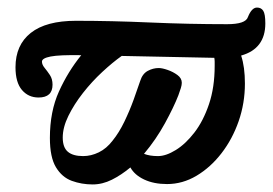

<svg xmlns="http://www.w3.org/2000/svg" viewBox="-20 -476 722 508"><path d="M225 12Q196 12 170 2.5Q144 -7 128 -33.5Q112 -60 112 -111Q112 -181 136 -234Q160 -287 195 -330Q137 -331 114 -326.5Q91 -322 91 -313Q91 -305 98 -296.5Q105 -288 112 -277.5Q119 -267 119 -252Q119 -218 82 -218Q55 -218 38 -238Q21 -258 21 -298Q21 -357 61.5 -389Q102 -421 181 -421Q275 -421 377 -416.5Q479 -412 581 -412Q630 -412 636 -431Q646 -456 660 -456Q671 -456 676.5 -447.5Q682 -439 682 -414Q682 -347 618 -329Q623 -314 625.5 -295.5Q628 -277 628 -255Q628 -203 611.5 -155.5Q595 -108 566 -70.5Q537 -33 500 -11Q463 11 422 11Q387 11 361.5 -1Q336 -13 325 -33Q301 -13 276 -0.5Q251 12 225 12ZM200 -63Q221 -63 241.5 -73Q262 -83 278 -104Q295 -125 309 -154Q323 -183 333.5 -212Q344 -241 351 -262Q357 -281 371 -288.5Q385 -296 400 -296Q409 -296 423.5 -291Q438 -286 449.5 -277.5Q461 -269 461 -257Q461 -251 458.5 -243Q456 -235 452 -224Q440 -193 416.5 -150Q393 -107 361 -69Q376 -63 398 -63Q419 -63 445 -79Q471 -95 494.5 -125.5Q518 -156 533 -200.5Q548 -245 548 -302Q548 -307 548 -312.5Q548 -318 547 -323L302 -328Q278 -311 250.5 -285.5Q223 -260 199.5 -230Q176 -200 161 -169.5Q146 -139 146 -112Q146 -86 159.5 -74.5Q173 -63 200 -63Z"/></svg>

Font: Junicode
Style: Bold Italic
Weight: 700
Italic angle: -11°
Designer: Peter S. Baker
Version: Version 2.100; ttfautohint (v1.8.4)